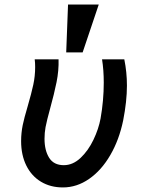

<svg xmlns="http://www.w3.org/2000/svg" viewBox="-20 -810 640 841"><path d="M72.5 -192Q72.5 -227.5 79.5 -262Q85.5 -291.5 101.5 -345.5Q117.5 -400.5 125.8 -438.8Q134 -477 134 -516.5Q134 -535.5 132 -550H236.5Q238 -501.5 227.8 -450.5Q217.5 -399.5 199 -332.5Q193 -310.5 187.5 -288.8Q182 -267 179.5 -253Q175 -228.5 175 -202Q175 -151.5 195.2 -119Q215.5 -86.5 259.5 -86.5Q299 -86.5 332.8 -118.2Q366.5 -150 389.2 -197.5Q412 -245 420.5 -291Q434.5 -370 434.5 -448Q434.5 -503 427 -550H524.5Q536 -493.5 536 -435Q536 -366.5 519.5 -282.5Q502 -197.5 463.2 -130.8Q424.5 -64 370.5 -26.5Q316.5 11 255.5 11Q201 11 159.5 -14Q118 -39 95.2 -85Q72.5 -131 72.5 -192ZM412.5 -790 342 -580.5H270L278 -790Z"/></svg>

Font: JuliaMono SemiBold
Style: Italic
Weight: 600
Italic angle: -9°
Monospace: yes
Designer: cormullion
Foundry: corm
Version: Version 0.056; ttfautohint (v1.8.4)